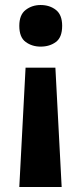

<svg xmlns="http://www.w3.org/2000/svg" viewBox="-20 -566 326 766"><path d="M82 -296H201L226 180H57ZM228 -463Q228 -417 203 -398.5Q178 -380 142 -380Q108 -380 82.5 -398.5Q57 -417 57 -463Q57 -507 82.5 -526.5Q108 -546 142 -546Q178 -546 203 -526.5Q228 -507 228 -463Z"/></svg>

Font: Noto Sans Tangsa
Style: Bold
Weight: 700
Version: Version 1.504